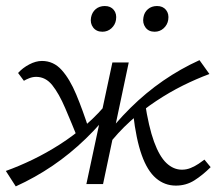

<svg xmlns="http://www.w3.org/2000/svg" viewBox="-21 -627 738 654"><path d="M32.7 7.9 -1.1 -44.7Q43.2 -60.6 89.9 -83.1Q136.6 -105.6 182.8 -135.1Q229 -164.5 272.2 -202.2Q315.5 -239.8 352.6 -286.5L373.7 -271.7Q325.2 -206.8 271.3 -154.8Q217.5 -102.7 158.2 -62.5Q98.9 -22.2 32.7 7.9ZM248.5 -144.3Q222.4 -209.1 201.1 -258.7Q179.9 -308.3 157.2 -336.7Q134.5 -365.2 102.3 -365.2Q90.3 -365.2 78.6 -360.6Q67 -356 60.4 -351.8L40.6 -378.4Q56 -395.7 78.5 -407.5Q101 -419.4 121.9 -419.4Q161.3 -419.4 189 -388.6Q216.7 -357.8 238.7 -305.1Q260.7 -252.4 282.5 -184.8ZM273.2 0 361.8 -414.2H417.5L330 0ZM343.5 -127.7 322.5 -142.5Q370.9 -207.8 423.5 -259.6Q476 -311.5 534.7 -352Q593.4 -392.5 658.5 -422.1L692.3 -374.9Q648.1 -358.5 602.1 -335.7Q556.2 -312.9 510.6 -282.6Q465 -252.4 422.6 -213.9Q380.2 -175.5 343.5 -127.7ZM578 5.2Q539.8 5.2 510.4 -19.9Q480.9 -45 461.8 -98.7Q442.6 -152.4 432.8 -238L472.7 -278.1Q485.4 -194.6 503.7 -144.3Q522.1 -94 546 -71.5Q569.9 -49 598.7 -49Q614.5 -49 629 -55Q643.5 -61.1 655.6 -69.2Q667.7 -77.3 675.4 -83.3L696.5 -57.6Q669 -30.3 640.9 -12.5Q612.8 5.2 578 5.2ZM327.8 -518.9Q307.3 -518.9 296.3 -533.4Q285.4 -547.8 289.2 -567.9Q292.5 -585.2 305 -595.9Q317.6 -606.5 336 -606.5Q356 -606.5 366.7 -593.1Q377.4 -579.7 374.1 -559.2Q371.4 -542.4 358.5 -530.6Q345.6 -518.9 327.8 -518.9ZM505.7 -518.9Q485.2 -518.9 474.5 -533.6Q463.8 -548.4 467.6 -567.9Q470.4 -585.2 483 -595.9Q495.5 -606.5 513.9 -606.5Q533.9 -606.5 544.6 -593.1Q555.3 -579.7 552 -559.2Q549.3 -542.4 536.4 -530.6Q523.5 -518.9 505.7 -518.9Z"/></svg>

Font: Ysabeau
Style: Bold Italic
Weight: 700
Italic angle: -12°
Designer: Christian Thalmann (Catharsis Fonts)
Version: Version 2.002